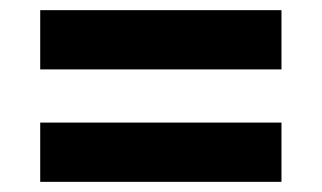

<svg xmlns="http://www.w3.org/2000/svg" viewBox="-20 -511 640 382"><path d="M60 -490.8H540V-372.9H60ZM60 -267.1H540V-149.2H60Z"/></svg>

Font: TASA Orbiter VF Text
Style: Regular
Weight: 400
Designer: Weizhong Zhang
Foundry: 本地遙控
Version: Version 1.001;Glyphs 3.2 (3192)